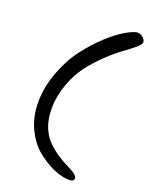

<svg xmlns="http://www.w3.org/2000/svg" viewBox="-176 -965 902 1155"><g transform="rotate(20 275.5 -388.0)"><path d="M374 22Q445 56 445 77.5Q445 99 416 99Q368 99 312 74.5Q256 50 203 6Q150 -38 115 -111.5Q80 -185 80 -279.5Q80 -374 117 -472.5Q154 -571 208 -641.5Q262 -712 322 -766.5Q382 -821 430.5 -848Q479 -875 499.5 -875Q520 -875 535.5 -860.5Q551 -846 551 -831.5Q551 -817 522.5 -793Q494 -769 452 -739Q410 -709 360 -661Q310 -613 268 -559Q226 -505 197.5 -426Q169 -347 169 -273.5Q169 -200 189.5 -150.5Q210 -101 240.5 -71Q271 -41 307 -16.5Q343 8 374 22Z"/></g></svg>

Font: Kalam
Style: Regular
Weight: 400
Designer: Lipi Raval (Devanagari and Latin), Jonny Pinhorn (Latin)
Foundry: Indian Type Foundry
Version: Version 2.001;PS 1.0;hotconv 1.0.79;makeotf.lib2.5.61930; tt